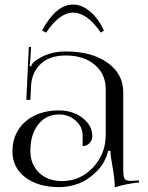

<svg xmlns="http://www.w3.org/2000/svg" viewBox="-20 -807 643 836"><path d="M163.1 -673.8Q223.6 -787.1 297.9 -787.1Q337.9 -787.1 374 -755.4Q410.2 -723.6 432.6 -673.8L418.9 -665Q359.4 -752 297.9 -752Q239.3 -752 180.7 -665ZM440.4 -418Q440.4 -484.4 392.6 -524.9Q344.7 -565.4 266.6 -565.4Q196.3 -565.4 157.2 -528.8Q118.2 -492.2 115.2 -432.6L112.3 -372.1H94.7L105.5 -602.5H115.2L112.3 -550.8Q110.4 -527.3 108.4 -519.5L115.2 -517.6Q120.1 -532.2 130.9 -540Q188.5 -583 265.6 -583Q378.9 -583 447.8 -534.2Q516.6 -485.4 516.6 -405.3V-69.3Q516.6 -39.1 522 -29.3Q527.3 -19.5 548.8 -19.5L568.4 -20.5L585 -21.5L585.9 -12.7Q528.3 -6.8 479.5 8.8V1Q479.5 -28.3 468.8 -86.9Q460.9 -130.9 460.9 -150.4H451.2Q437.5 -95.7 398.4 -58.1Q359.4 -20.5 318.4 -6.3Q277.3 7.8 238.3 7.8Q146.5 7.8 90.3 -34.7Q34.2 -77.1 34.2 -147.5Q34.2 -227.5 89.8 -276.9Q145.5 -326.2 237.3 -326.2Q296.9 -326.2 339.4 -293.5Q381.8 -260.7 381.8 -214.8Q381.8 -196.3 369.6 -183.6Q357.4 -170.9 339.8 -170.9V-216.8Q339.8 -254.9 309.6 -281.7Q279.3 -308.6 237.3 -308.6Q180.7 -308.6 146.5 -265.1Q112.3 -221.7 112.3 -150.4Q112.3 -90.8 150.4 -54.7Q188.5 -18.6 250 -18.6Q329.1 -18.6 384.8 -77.6Q440.4 -136.7 440.4 -220.7Z"/></svg>

Font: FoglihtenNo07
Style: Regular
Weight: 500
Designer: gluk (gluksza@wp.pl)
Foundry: gluk (gluksza@wp.pl)
Version: Version 0.871